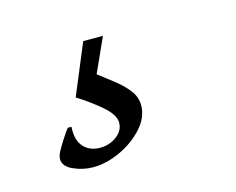

<svg xmlns="http://www.w3.org/2000/svg" viewBox="-51 -93 485 395"><g transform="rotate(-15 191.5 105.0)"><path d="M152 -23H194L161 50Q175 61 192 74Q209 87 221 102Q233 117 233 135Q233 161 212.5 183.5Q192 206 162.5 219.5Q133 233 105 233Q84 233 63.5 224Q43 215 43 199Q43 192 48.5 182Q54 172 61.5 160.5Q69 149 75 141H83Q81 169 94 183.5Q107 198 129 198Q149 198 164.5 186.5Q180 175 180 158Q180 141 156.5 121Q133 101 107 85Z"/></g></svg>

Font: Alegreya
Style: Italic
Weight: 400
Italic angle: -7°
Designer: Juan Pablo del Peral
Foundry: Huerta Tipografica
Version: Version 2.009